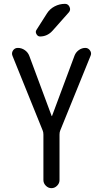

<svg xmlns="http://www.w3.org/2000/svg" viewBox="-20 -980 540 1000"><path d="M202.1 -300.8 44.9 -689.5Q39.1 -704.1 47.9 -717.3Q56.6 -730.5 73.2 -730.5Q92.8 -730.5 109.4 -718.8Q126 -707 132.8 -688.5L249 -376Q249 -375 250 -375Q251 -375 251 -376L368.2 -690.4Q375 -708 390.6 -719.2Q406.2 -730.5 424.8 -730.5Q439.5 -730.5 448.7 -717.3Q458 -704.1 452.1 -690.4L293.9 -300.8Q290 -292 290 -279.3V-42Q290 -25.4 277.3 -12.7Q264.6 0 248 0Q231.4 0 218.8 -12.7Q206.1 -25.4 206.1 -42V-279.3Q206.1 -292 202.1 -300.8ZM224.6 -910.2Q239.3 -933.6 264.6 -946.8Q290 -960 318.4 -960Q335 -960 342.3 -943.8Q349.6 -927.7 337.9 -915L253.9 -820.3Q226.6 -790 188.5 -790Q176.8 -790 169.9 -802.2Q163.1 -814.5 169.9 -824.2Z"/></svg>

Font: Rounded-X Mgen+ 1mn regular
Style: Regular
Weight: 400
Designer: [Source Han Sans]
Ryoko NISHIZUKA  (kana & ideographs); Paul D. Hunt (Latin, Greek & Cyrillic); Wenlong ZHANG  (bopomofo
Version: Version 1.059.20150602